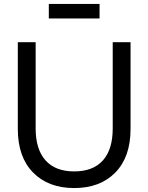

<svg xmlns="http://www.w3.org/2000/svg" viewBox="-20 -933 748 968"><path d="M226.1 -839.8V-913.1H481.9V-839.8ZM354 15.1Q223.6 15.1 146.7 -63.2Q69.8 -141.6 69.8 -282.7V-720.2H159.7V-285.2Q159.7 -180.2 209.5 -124.5Q259.3 -68.8 354 -68.8Q449.2 -68.8 498.8 -124.3Q548.3 -179.7 548.3 -285.2V-720.2H638.2V-282.7Q638.2 -141.6 561.5 -63.2Q484.9 15.1 354 15.1Z"/></svg>

Font: Vela Sans Med
Style: Regular
Weight: 500
Designer: Principal design: Mikhail Sharanda - project Manrope.
Design modification: Ravid Balaliev
Foundry: Mikhail Sharanda
Version: Version 1.001